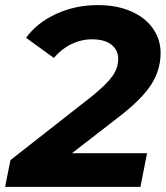

<svg xmlns="http://www.w3.org/2000/svg" viewBox="-41 -732 651 752"><path d="M241 -132H535L509 0H-21L0 -105L319 -355Q377 -402 399.5 -434Q422 -466 422 -501Q422 -536 395.5 -557Q369 -578 319 -578Q277 -578 238 -559Q199 -540 170 -505L61 -584Q104 -643 179 -677.5Q254 -712 343 -712Q416 -712 471.5 -688Q527 -664 557.5 -621Q588 -578 588 -524Q588 -459 552 -402Q516 -345 427 -276Z"/></svg>

Font: Idrija
Style: Bold Italic
Weight: 700
Italic angle: -11.3°
Designer: Julieta Ulanovsky
Foundry: Julieta Ulanovsky
Version: Version 7.200